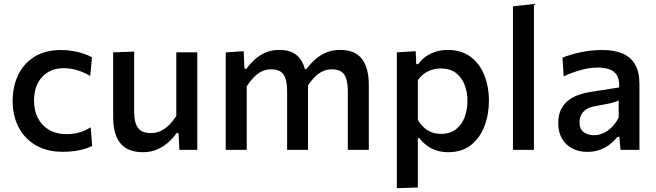

<svg xmlns="http://www.w3.org/2000/svg" viewBox="-20 -764 3346 979"><path d="M301 10Q219 10 161.8 -23.8Q104.5 -57.5 74.5 -116Q44.5 -174.5 44.5 -248.5Q44.5 -323 72.8 -382Q101 -441 156.2 -475Q211.5 -509 292 -509Q321 -509 349.8 -504.2Q378.5 -499.5 404 -491.2Q429.5 -483 449 -472L440 -377Q412 -393 387.8 -401.5Q363.5 -410 343 -413.2Q322.5 -416.5 305.5 -416.5Q236.5 -416.5 195 -371.8Q153.5 -327 153.5 -251Q153.5 -202 172.5 -163.5Q191.5 -125 229.2 -102.5Q267 -80 323 -80Q343.5 -80 364 -83.8Q384.5 -87.5 404.2 -95.2Q424 -103 442.5 -115L450 -19.5Q433 -11.5 411 -4.8Q389 2 361.5 6Q334 10 301 10Z M709 12Q631.5 12 594.2 -33.2Q557 -78.5 557 -165.5Q557 -198.5 557 -223Q557 -247.5 557 -272Q557 -318 557 -355.5Q557 -393 557 -427Q557 -461 557 -497L664 -501Q664 -446.5 664 -394Q664 -341.5 664 -284V-194Q664 -140.5 682.8 -113Q701.5 -85.5 750.5 -85.5Q778 -85.5 801.5 -97.2Q825 -109 844.2 -128.8Q863.5 -148.5 879 -172.5V-284Q879 -341.5 879 -392.2Q879 -443 879 -497H986Q986 -443 986 -390.8Q986 -338.5 986 -272V-218Q986 -156.5 986 -105.5Q986 -54.5 986 0H894.5L890.5 -85H880Q864 -61.5 839.5 -39.2Q815 -17 782.5 -2.5Q750 12 709 12Z M1131 0Q1131 -54.5 1131 -105.5Q1131 -156.5 1131 -218V-268Q1131 -323.5 1131 -381.2Q1131 -439 1131 -497L1222.5 -503L1226.5 -413.5H1237Q1253 -436.5 1276.5 -458.5Q1300 -480.5 1331.8 -495Q1363.5 -509.5 1404 -509.5Q1464 -509.5 1496.2 -479.8Q1528.5 -450 1538.5 -394.5L1545.5 -392Q1548 -378.5 1549.2 -363.8Q1550.5 -349 1550.5 -332.5Q1550.5 -300 1550.5 -273.8Q1550.5 -247.5 1550.5 -218Q1550.5 -158 1550.5 -106.2Q1550.5 -54.5 1550.5 0H1444Q1444 -54.5 1444 -105.8Q1444 -157 1444 -212.5V-301.5Q1444 -355.5 1426.2 -383Q1408.5 -410.5 1362 -410.5Q1334.5 -410.5 1312 -398.5Q1289.5 -386.5 1271 -366.8Q1252.5 -347 1238 -323.5V-212.5Q1238 -155 1238 -104.8Q1238 -54.5 1238 0ZM1753.5 0Q1753.5 -54.5 1753.5 -105.8Q1753.5 -157 1753.5 -212.5V-301.5Q1753.5 -355.5 1735.8 -383Q1718 -410.5 1672 -410.5Q1644.5 -410.5 1621.8 -398.8Q1599 -387 1580.5 -367.2Q1562 -347.5 1547 -323.5L1531.5 -412H1542Q1559.5 -435.5 1583.8 -458Q1608 -480.5 1640.5 -495Q1673 -509.5 1714 -509.5Q1790.5 -509.5 1825.5 -463.5Q1860.5 -417.5 1860.5 -332.5Q1860.5 -300 1860.5 -273.8Q1860.5 -247.5 1860.5 -218Q1860.5 -158 1860.5 -106.2Q1860.5 -54.5 1860.5 0Z M2003.5 195.5Q2003.5 141 2003.5 88.2Q2003.5 35.5 2003.5 -26V-268Q2003.5 -323.5 2003.5 -381.2Q2003.5 -439 2003.5 -497L2099.5 -503L2102.5 -437H2112.5Q2127 -458 2149.5 -474.5Q2172 -491 2200.8 -500.2Q2229.5 -509.5 2263.5 -509.5Q2331 -509.5 2377.8 -475.5Q2424.5 -441.5 2448.8 -382.5Q2473 -323.5 2473 -250Q2473 -180.5 2450.2 -120.8Q2427.5 -61 2381.5 -24.5Q2335.5 12 2265.5 12Q2233 12 2206.2 3.5Q2179.5 -5 2157.8 -21Q2136 -37 2118.5 -59.5H2110.5V-20.5Q2110.5 37 2110.5 87.2Q2110.5 137.5 2110.5 192ZM2229 -81.5Q2275.5 -81.5 2305.5 -105.2Q2335.5 -129 2349.5 -167.2Q2363.5 -205.5 2363.5 -249Q2363.5 -294.5 2348.8 -332.2Q2334 -370 2304 -392.5Q2274 -415 2227.5 -415Q2204.5 -415 2182.8 -408.2Q2161 -401.5 2142.5 -388.2Q2124 -375 2110.5 -355V-153Q2123.5 -131 2140.5 -115Q2157.5 -99 2179.5 -90.2Q2201.5 -81.5 2229 -81.5Z M2595.5 0Q2595.5 -54.5 2595.5 -105.5Q2595.5 -156.5 2595.5 -218V-493.5Q2595.5 -556 2595.5 -615.5Q2595.5 -675 2595.5 -732L2702.5 -743.5Q2702.5 -683.5 2702.5 -622.2Q2702.5 -561 2702.5 -493.5V-218Q2702.5 -156.5 2702.5 -105.5Q2702.5 -54.5 2702.5 0Z M2974.5 10.5Q2932 10.5 2898.5 -6.8Q2865 -24 2845.8 -56.8Q2826.5 -89.5 2826.5 -136.5Q2826.5 -178 2840.8 -206.2Q2855 -234.5 2878.5 -252.5Q2902 -270.5 2931 -280.5Q2960 -290.5 2989.5 -295L3137 -318Q3139 -359.5 3124.8 -381.5Q3110.5 -403.5 3084.8 -411.5Q3059 -419.5 3026.5 -419.5Q3009.5 -419.5 2989.8 -417Q2970 -414.5 2948.2 -408.8Q2926.5 -403 2902.8 -394.8Q2879 -386.5 2854 -375L2848 -470Q2866.5 -477.5 2889.5 -484.5Q2912.5 -491.5 2939.2 -497.2Q2966 -503 2994.5 -506Q3023 -509 3052.5 -509Q3111.5 -509 3153.5 -491.5Q3195.5 -474 3218 -435.8Q3240.5 -397.5 3240.5 -336.5Q3240.5 -312.5 3240.5 -277Q3240.5 -241.5 3240.5 -211V-151Q3240.5 -115.5 3240.5 -79Q3240.5 -42.5 3240.5 0H3144L3138 -66H3128.5Q3114 -47.5 3092.2 -30Q3070.5 -12.5 3040.8 -1Q3011 10.5 2974.5 10.5ZM3009.5 -74.5Q3033.5 -74.5 3056.8 -85.2Q3080 -96 3100 -116Q3120 -136 3134.5 -164.5V-252.5Q3127 -248 3115.2 -244Q3103.5 -240 3080 -235Q3056.5 -230 3014 -222.5Q2989.5 -218.5 2972 -208Q2954.5 -197.5 2944.8 -180.8Q2935 -164 2935 -141Q2935 -104.5 2957.2 -89.5Q2979.5 -74.5 3009.5 -74.5Z"/></svg>

Font: Commissioner Thin Medium
Style: Regular
Weight: 500
Version: Version 1.000